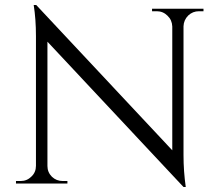

<svg xmlns="http://www.w3.org/2000/svg" viewBox="-20 -735 881 769"><path d="M795 -700V-690H777Q752 -690 734 -673Q716 -655 715 -630V-114Q715 -49 724 14H715L170 -568V-70Q170 -45 188 -27Q206 -10 231 -10H250V0H44V-10H63Q88 -10 106 -28Q124 -45 124 -71V-590Q124 -658 115 -715H125L670 -133V-629Q669 -655 651 -672Q633 -690 608 -690H589V-700Z"/></svg>

Font: Cinzel(RUS BY LYAJKA)
Style: Regular
Weight: 400
Designer: Natanael Gama
Version: Version 1.001;PS 001.001;hotconv 1.0.56;makeotf.lib2.0.21325